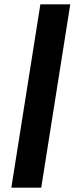

<svg xmlns="http://www.w3.org/2000/svg" viewBox="-20 -780 342 880"><path d="M32 80H169L302 -760H165Z"/></svg>

Font: Arthouse Owned
Style: Bold Italic
Weight: 700
Italic angle: -10°
Designer: Jeremy Tribby
Foundry: Tribby Type
Version: Version 1.000;PS 001.000;hotconv 1.0.88;makeotf.lib2.5.64775